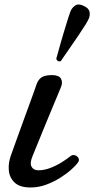

<svg xmlns="http://www.w3.org/2000/svg" viewBox="-20 -817 417 849"><path d="M115 12Q68 12 45 -9.5Q22 -31 19 -63.5Q16 -96 28 -129Q32 -140 43 -171Q54 -202 69 -243Q84 -284 99 -325.5Q114 -367 126 -399.5Q138 -432 142 -445Q149 -465 164 -475Q179 -485 212 -485Q242 -484 250 -468.5Q258 -453 250 -433Q246 -423 233.5 -393Q221 -363 204.5 -323.5Q188 -284 171.5 -243.5Q155 -203 142 -171Q129 -139 124 -127Q111 -96 119.5 -80Q128 -64 150 -64Q175 -64 201.5 -74Q228 -84 251.5 -98.5Q275 -113 291 -126Q301 -134 311.5 -130.5Q322 -127 327 -118Q332 -109 325 -99Q316 -86 295.5 -67.5Q275 -49 246.5 -31Q218 -13 184.5 -0.5Q151 12 115 12ZM249 -547Q242 -544 236 -547.5Q230 -551 229 -558Q230 -561 235.5 -581Q241 -601 249 -629.5Q257 -658 266 -687Q275 -716 282 -738.5Q289 -761 292 -768Q300 -785 314 -793.5Q328 -802 350 -791Q373 -781 376 -764Q379 -747 371 -731Q368 -724 355.5 -704Q343 -684 326 -659Q309 -634 292 -609.5Q275 -585 263 -567.5Q251 -550 249 -547Z"/></svg>

Font: Zen Old Mincho Medium
Style: Regular
Weight: 500
Designer: Yoshimichi Ohira
Foundry: Positype
Version: Version 1.500